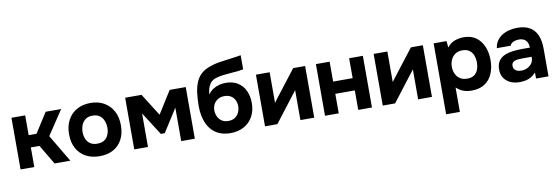

<svg xmlns="http://www.w3.org/2000/svg" viewBox="-63 -1239 5622 1929"><g transform="rotate(-10 2747.5 -274.5)"><path d="M55 0V-527H195V-325H275L404 -527H562L397 -279L563 0H402L283 -200H195V0Z M862 7Q782 7 722 -25.5Q662 -58 629 -118.5Q596 -179 596 -262Q596 -347 629.5 -408.5Q663 -470 722.5 -503Q782 -536 861 -536Q941 -536 1000 -502Q1059 -468 1092 -407Q1125 -346 1125 -261Q1125 -178 1092.5 -117.5Q1060 -57 1001.5 -25Q943 7 862 7ZM860 -121Q907 -121 934.5 -141Q962 -161 974.5 -193Q987 -225 987 -261Q987 -297 974.5 -330.5Q962 -364 934.5 -385.5Q907 -407 860 -407Q815 -407 787 -385.5Q759 -364 746.5 -331Q734 -298 734 -261Q734 -225 746.5 -193Q759 -161 787 -141Q815 -121 860 -121Z M1215 0V-527H1382L1526 -299L1669 -527H1833V0H1694V-341L1545 -107H1505L1355 -342V0Z M2197 7Q2141 7 2097 -9Q2053 -25 2021 -54.5Q1989 -84 1968.5 -124.5Q1948 -165 1938 -212.5Q1928 -260 1928 -312Q1928 -387 1936 -448.5Q1944 -510 1964 -558Q1984 -606 2021 -639Q2058 -672 2117 -691Q2155 -705 2199 -712.5Q2243 -720 2293 -726Q2338 -732 2363.5 -735.5Q2389 -739 2404.5 -741.5Q2420 -744 2432 -746V-603Q2423 -601 2411.5 -599Q2400 -597 2388 -595Q2376 -593 2363 -592Q2350 -591 2337 -590.5Q2324 -590 2312 -588Q2270 -585 2225.5 -580Q2181 -575 2144.5 -562.5Q2108 -550 2086 -520Q2078 -508 2070.5 -491Q2063 -474 2059 -454Q2055 -434 2054 -412Q2077 -446 2108.5 -465Q2140 -484 2173 -491.5Q2206 -499 2234 -499Q2308 -499 2358 -467Q2408 -435 2433.5 -379.5Q2459 -324 2459 -255Q2459 -176 2426.5 -117Q2394 -58 2335 -25.5Q2276 7 2197 7ZM2197 -117Q2238 -117 2265 -135.5Q2292 -154 2305.5 -184Q2319 -214 2319 -247Q2319 -280 2305.5 -308Q2292 -336 2265.5 -353Q2239 -370 2199 -370Q2160 -370 2132 -353Q2104 -336 2089.5 -307.5Q2075 -279 2075 -246Q2075 -214 2088.5 -184Q2102 -154 2129 -135.5Q2156 -117 2197 -117Z M2549 0V-527H2689V-215Q2696 -225 2704 -235.5Q2712 -246 2718 -254L2929 -527H3051V0H2910V-306Q2903 -295 2894.5 -284.5Q2886 -274 2878 -264L2675 0Z M3161 0V-527H3301V-324H3500V-527H3640V0H3500V-199H3301V0Z M3750 0V-527H3890V-215Q3897 -225 3905 -235.5Q3913 -246 3919 -254L4130 -527H4252V0H4111V-306Q4104 -295 4095.5 -284.5Q4087 -274 4079 -264L3876 0Z M4362 197V-527H4493L4500 -460Q4532 -502 4576 -518.5Q4620 -535 4669 -535Q4744 -535 4794 -499Q4844 -463 4870 -401.5Q4896 -340 4896 -263Q4896 -186 4870 -124.5Q4844 -63 4791 -28Q4738 7 4657 7Q4620 7 4590.5 -1Q4561 -9 4539.5 -23Q4518 -37 4502 -52V197ZM4634 -119Q4681 -119 4708 -140Q4735 -161 4746 -193.5Q4757 -226 4757 -261Q4757 -299 4745 -333Q4733 -367 4705.5 -387.5Q4678 -408 4631 -408Q4589 -408 4560 -387.5Q4531 -367 4516 -334Q4501 -301 4501 -263Q4501 -225 4515.5 -192Q4530 -159 4559.5 -139Q4589 -119 4634 -119Z M5143 7Q5109 7 5077 -2.5Q5045 -12 5019.5 -32Q4994 -52 4979 -82Q4964 -112 4964 -152Q4964 -206 4986 -238.5Q5008 -271 5045 -288Q5082 -305 5130.5 -311Q5179 -317 5231 -317H5307Q5307 -346 5296.5 -368.5Q5286 -391 5265 -403.5Q5244 -416 5211 -416Q5190 -416 5170.5 -410.5Q5151 -405 5138 -395Q5125 -385 5121 -369H4979Q4985 -413 5007 -444.5Q5029 -476 5062 -496Q5095 -516 5134.5 -525.5Q5174 -535 5216 -535Q5293 -535 5342.5 -506Q5392 -477 5416.5 -421Q5441 -365 5441 -284V0H5315L5313 -62Q5290 -35 5262.5 -19.5Q5235 -4 5205 1.5Q5175 7 5143 7ZM5181 -104Q5217 -104 5246 -118.5Q5275 -133 5291.5 -157.5Q5308 -182 5308 -212V-223H5212Q5190 -223 5170.5 -221Q5151 -219 5135.5 -213.5Q5120 -208 5111.5 -196.5Q5103 -185 5103 -166Q5103 -145 5113.5 -131Q5124 -117 5142 -110.5Q5160 -104 5181 -104Z"/></g></svg>

Font: Onest
Style: Bold
Weight: 700
Designer: Dmitri Voloshin, Andrey Kudryavtsev
Foundry: Dmitri Voloshin, Andrey Kudryavtsev
Version: Version 1.000;gftools[0.9.33]